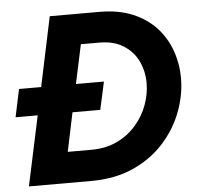

<svg xmlns="http://www.w3.org/2000/svg" viewBox="-52 -794 873 847"><g transform="rotate(-5 384.0 -370.0)"><path d="M42 0 108 -309H10L36 -432H134L199 -740H419Q504 -740 566.5 -713.5Q629 -687 670 -642Q711 -597 731.5 -539Q752 -481 752 -418Q752 -343 724 -269Q696 -195 641 -134Q586 -73 505 -36.5Q424 0 318 0ZM385 -309H262L226 -137H330Q395 -137 445 -161Q495 -185 529.5 -225Q564 -265 581.5 -313Q599 -361 599 -409Q599 -461 578 -505.5Q557 -550 514 -577.5Q471 -605 406 -605H325L288 -432H412Z"/></g></svg>

Font: Be Vietnam Pro
Style: Bold Italic
Weight: 700
Italic angle: -12°
Designer: Lam Bao, Tony Le, Vietanh Nguyen
Foundry: Yellow Type Foundry
Version: Version 1.002; ttfautohint (v1.8.3)